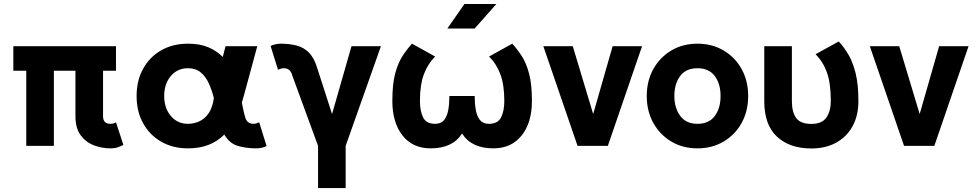

<svg xmlns="http://www.w3.org/2000/svg" viewBox="-20 -743 4978 978"><path d="M570.8 -382.8H504.9V-150.9Q504.9 -112.3 542.5 -112.3Q559.1 -112.3 570.8 -120.1L608.4 -4.9Q599.6 0 583 6.3Q566.4 12.7 542.5 12.7Q499 12.7 458 -2.9Q417 -18.6 390.6 -54.4Q364.3 -90.3 364.3 -150.9V-382.8H254.4V0H113.8V-382.8H47.9V-507.8H570.8Z M1337.9 1Q1329.1 5.9 1314.5 9.3Q1299.8 12.7 1286.6 12.7Q1234.4 12.7 1191.7 0.2Q1148.9 -12.2 1122.6 -57.6Q1088.4 -23.4 1043 -5.4Q997.6 12.7 937 12.7Q860.4 12.7 801.3 -21.2Q742.2 -55.2 709 -115.2Q675.8 -175.3 675.8 -253.9Q675.8 -332.5 709 -392.8Q742.2 -453.1 801.3 -486.8Q860.4 -520.5 937 -520.5Q998.5 -520.5 1041.7 -502Q1085 -483.4 1114.7 -453.1L1128.9 -507.8H1290.5L1221.7 -253.9Q1216.8 -236.3 1211.9 -220.2Q1216.3 -198.7 1220.2 -179.9Q1224.1 -161.1 1229 -145.5Q1238.3 -112.3 1272 -112.3Q1278.3 -112.3 1287.1 -115Q1295.9 -117.7 1300.3 -120.1ZM937 -395.5Q884.3 -395.5 850.3 -356Q816.4 -316.4 816.4 -253.9Q816.4 -191.9 850.3 -152.1Q884.3 -112.3 937 -112.3Q966.3 -112.3 993.9 -124.3Q1021.5 -136.2 1042 -165Q1062.5 -193.8 1069.3 -243.7Q1059.1 -284.2 1043.5 -318.6Q1027.8 -353 1002.4 -374.3Q977.1 -395.5 937 -395.5Z M1740.7 0V214.8H1600.1V0L1468.8 -358.4Q1463.9 -376.5 1453.9 -386Q1443.8 -395.5 1424.3 -395.5Q1418 -395.5 1409.4 -392.8Q1400.9 -390.1 1396 -387.7L1358.4 -508.8Q1367.2 -513.7 1382.1 -517.1Q1397 -520.5 1409.7 -520.5Q1454.6 -520.5 1491.2 -511Q1527.8 -501.5 1554.7 -473.9Q1581.5 -446.3 1597.2 -392.1L1671.4 -162.1L1770.5 -507.8H1920.4Z M1978.5 -228.5Q1978.5 -314 1992.9 -368.2Q2007.3 -422.4 2030.3 -457.5Q2053.2 -492.7 2078.6 -520.5L2196.3 -455.1Q2158.2 -416.5 2138.7 -363.3Q2119.1 -310.1 2119.1 -228.5Q2119.1 -178.2 2135 -145.3Q2150.9 -112.3 2196.3 -112.3Q2226.6 -112.3 2242.2 -131.6Q2257.8 -150.9 2263.4 -183.1Q2269 -215.3 2269 -253.9H2397.9Q2397.9 -215.3 2403.6 -183.1Q2409.2 -150.9 2424.8 -131.6Q2440.4 -112.3 2470.7 -112.3Q2516.1 -112.3 2532.5 -145.3Q2548.8 -178.2 2548.8 -228.5Q2548.8 -310.1 2529.3 -363.3Q2509.8 -416.5 2471.2 -455.1L2589.4 -520.5Q2614.7 -492.7 2637.7 -457.5Q2660.6 -422.4 2675 -368.2Q2689.5 -314 2689.5 -228.5Q2689.5 -118.7 2637.2 -53Q2585 12.7 2493.2 12.7Q2381.3 12.7 2333.5 -63Q2285.6 12.7 2173.8 12.7Q2082 12.7 2030.3 -53Q1978.5 -118.7 1978.5 -228.5ZM2397.9 -597.7H2258.8L2345.7 -722.7H2508.3Z M3001.5 -162.1 3100.6 -507.8H3250.5L3076.2 0H2921.9L2747.6 -507.8H2897.5Z M3274.4 -253.9Q3274.4 -331.1 3308.1 -391.4Q3341.8 -451.7 3400.1 -486.1Q3458.5 -520.5 3532.7 -520.5Q3606.9 -520.5 3665.5 -486.1Q3724.1 -451.7 3757.6 -391.4Q3791 -331.1 3791 -253.9Q3791 -176.8 3757.6 -116.5Q3724.1 -56.2 3665.5 -21.7Q3606.9 12.7 3532.7 12.7Q3458.5 12.7 3400.1 -21.7Q3341.8 -56.2 3308.1 -116.5Q3274.4 -176.8 3274.4 -253.9ZM3415 -253.9Q3415 -193.4 3444.8 -152.8Q3474.6 -112.3 3532.7 -112.3Q3590.8 -112.3 3620.6 -151.9Q3650.4 -191.4 3650.4 -253.9Q3650.4 -316.4 3620.6 -356Q3590.8 -395.5 3532.7 -395.5Q3474.6 -395.5 3444.8 -356Q3415 -316.4 3415 -253.9Z M4013.7 -507.8V-228Q4013.7 -171.9 4035.6 -141.8Q4057.6 -111.8 4112.8 -111.8Q4167.5 -111.8 4189.7 -144.8Q4211.9 -177.7 4211.9 -228Q4211.9 -318.4 4192.4 -373.3Q4172.9 -428.2 4134.3 -466.8L4252.4 -531.7Q4277.8 -504.4 4300.8 -466.3Q4323.7 -428.2 4338.1 -370.8Q4352.5 -313.5 4352.5 -228Q4352.5 -154.8 4323 -100.6Q4293.5 -46.4 4239.7 -16.6Q4186 13.2 4112.8 13.2Q4002.9 13.2 3938 -46.6Q3873 -106.4 3873 -228V-507.8Z M4664.6 -162.1 4763.7 -507.8H4913.6L4739.3 0H4585L4410.6 -507.8H4560.5Z"/></svg>

Font: Giphurs
Style: Bold
Weight: 700
Version: Version 0.920; ttfautohint (v1.8.4.7-5d5b)